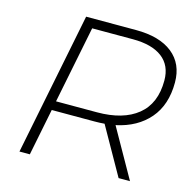

<svg xmlns="http://www.w3.org/2000/svg" viewBox="-103 -806 926 911"><g transform="rotate(15 360.0 -350.0)"><path d="M70 0 210 -700H455Q571 -700 634.5 -649.5Q698 -599 698 -507Q698 -397 639.5 -329Q581 -261 478 -239L613 0H557L426 -232Q402 -230 377 -230H167L121 0ZM176 -275H377Q505 -275 576 -332.5Q647 -390 647 -503Q647 -577 596.5 -615.5Q546 -654 452 -654H252Z"/></g></svg>

Font: Montserrat Light
Style: Italic
Weight: 300
Italic angle: -11.3°
Designer: Julieta Ulanovsky
Foundry: Julieta Ulanovsky
Version: Version 9.000; ttfautohint (v1.8.4.7-5d5b)